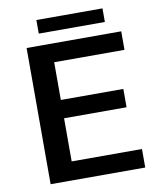

<svg xmlns="http://www.w3.org/2000/svg" viewBox="-91 -901 797 972"><g transform="rotate(-10 308.0 -415.5)"><path d="M576.2 -605H214.8V-411.1H536.1V-316.9H214.8V-95.2H576.2V0H89.8V-700.2H576.2ZM163.1 -831.1H502.9V-761.2H163.1Z"/></g></svg>

Font: Fivo Sans Modern Med
Style: Regular
Weight: 450
Designer: Alexander Slobzheninov
Foundry: Alexander Slobzheninov
Version: 1.0